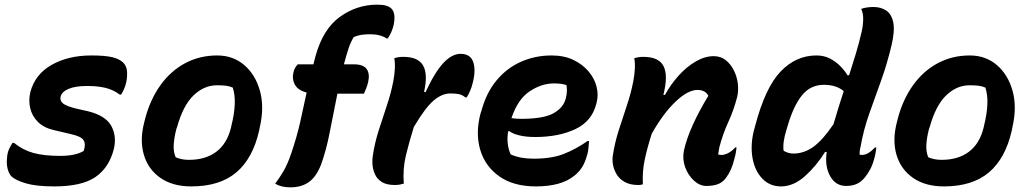

<svg xmlns="http://www.w3.org/2000/svg" viewBox="-20 -788 4420 824"><path d="M239 -119Q303 -119 339 -140Q349 -168 339 -185.5Q329 -203 282 -213L210 -230Q167 -240 142 -265.5Q117 -291 109.5 -324.5Q102 -358 110 -392Q130 -469 201.5 -509.5Q273 -550 372 -550Q431 -550 462 -542.5Q493 -535 509 -519Q523 -505 525 -483Q527 -461 522 -436Q518 -418 512 -405Q506 -392 500 -382H494Q466 -403 432.5 -411Q399 -419 354 -419Q303 -419 274 -406.5Q245 -394 240 -373Q236 -356 250.5 -344Q265 -332 311 -321L356 -311Q434 -292 458 -247Q482 -202 468 -146Q447 -67 388.5 -27.5Q330 12 213 12Q136 12 91.5 -1Q47 -14 28 -32Q17 -45 12 -66.5Q7 -88 11 -119Q13 -136 20 -150.5Q27 -165 34 -175H40Q78 -144 123.5 -131.5Q169 -119 239 -119Z M912 -550Q980 -550 1028 -509Q1076 -468 1095.5 -398.5Q1115 -329 1095 -242L1092 -227Q1065 -108 994 -48Q923 12 801 12Q721 12 668.5 -24.5Q616 -61 597.5 -123.5Q579 -186 599 -263L603 -279Q625 -362 669 -423Q713 -484 775 -517Q837 -550 912 -550ZM911 -422Q856 -422 811 -379Q766 -336 740 -243L737 -235Q727 -196 725.5 -165.5Q724 -135 734 -113Q759 -102 791 -102Q862 -102 908 -136.5Q954 -171 971 -239L973 -248Q999 -352 979 -412Q966 -418 950 -420Q934 -422 911 -422Z M1358 -82Q1338 -30 1306 -7Q1274 16 1226 16Q1186 16 1161 0Q1180 -25 1197 -54Q1214 -83 1230 -130Q1255 -204 1268.5 -265Q1282 -326 1296 -391Q1259 -400 1245.5 -425Q1232 -450 1240 -480Q1245 -499 1258 -512H1325Q1329 -530 1334 -547Q1366 -663 1438.5 -715.5Q1511 -768 1599 -768Q1624 -768 1638 -763.5Q1652 -759 1660 -751Q1680 -731 1669 -679Q1661 -647 1644 -623H1639Q1628 -631 1609.5 -636Q1591 -641 1570 -641Q1547 -641 1531 -638.5Q1515 -636 1498 -629Q1485 -607 1476 -580.5Q1467 -554 1456 -512H1498Q1539 -512 1553.5 -492Q1568 -472 1560 -436Q1557 -423 1552 -410Q1547 -397 1542 -386H1428Q1408 -287 1394 -215Q1380 -143 1358 -82Z M1713 0Q1707 2 1696.5 4Q1686 6 1675 6Q1639 6 1618.5 -7Q1598 -20 1589 -40.5Q1580 -61 1578.5 -82.5Q1577 -104 1580 -120Q1588 -174 1605 -227.5Q1622 -281 1640 -334.5Q1658 -388 1668 -440Q1673 -466 1674.5 -492Q1676 -518 1672 -538Q1688 -544 1711 -544Q1775 -544 1796 -506.5Q1817 -469 1800 -394L1806 -392Q1847 -480 1883.5 -518.5Q1920 -557 1957 -557Q1984 -557 1999 -542Q2012 -529 2015.5 -501.5Q2019 -474 2010 -437Q2005 -415 1997.5 -398Q1990 -381 1983 -370H1977Q1964 -381 1949 -384Q1934 -387 1913 -387Q1877 -387 1841 -356.5Q1805 -326 1756 -243Q1736 -179 1722 -121Q1708 -63 1713 0Z M2347 -550Q2401 -550 2440.5 -531Q2480 -512 2505.5 -482Q2531 -452 2540 -417Q2549 -382 2541 -350L2539 -342Q2520 -267 2448.5 -233.5Q2377 -200 2277 -200Q2238 -200 2209 -207Q2180 -214 2166 -225H2161Q2156 -198 2159 -172Q2162 -146 2172 -125Q2196 -115 2219.5 -111Q2243 -107 2270 -107Q2347 -107 2398.5 -127Q2450 -147 2502 -183H2508Q2507 -167 2505.5 -152.5Q2504 -138 2501 -127Q2491 -90 2477.5 -69.5Q2464 -49 2445 -34Q2389 12 2280 12Q2184 12 2123 -31Q2062 -74 2041 -145Q2020 -216 2042 -300L2046 -312Q2067 -390 2111 -443Q2155 -496 2216 -523Q2277 -550 2347 -550ZM2357 -430Q2304 -430 2253 -396Q2202 -362 2175 -281Q2195 -278 2216 -278Q2313 -278 2355.5 -302Q2398 -326 2408 -365Q2413 -385 2413 -399Q2413 -413 2411 -423Q2401 -426 2388.5 -428Q2376 -430 2357 -430Z M2702 -538Q2719 -544 2741 -544Q2808 -544 2828 -503.5Q2848 -463 2827 -381H2834Q2858 -425 2892 -463Q2926 -501 2965.5 -524Q3005 -547 3043 -547Q3073 -547 3094.5 -530Q3116 -513 3129.5 -486Q3143 -459 3146.5 -429Q3150 -399 3144 -373Q3129 -315 3105.5 -264Q3082 -213 3067 -155Q3066 -147 3064.5 -140Q3063 -133 3062 -125Q3066 -124 3069.5 -123.5Q3073 -123 3077 -123Q3089 -123 3105 -131Q3121 -139 3135 -155H3141Q3140 -146 3138.5 -136Q3137 -126 3133 -111Q3126 -82 3117.5 -62.5Q3109 -43 3100 -31Q3087 -10 3066.5 0Q3046 10 3011 10Q2983 10 2958 -13Q2933 -36 2920.5 -70.5Q2908 -105 2915 -141Q2926 -192 2953.5 -252.5Q2981 -313 3020 -377Q3007 -402 2973 -402Q2932 -402 2879 -351.5Q2826 -301 2777 -214Q2759 -158 2747.5 -105.5Q2736 -53 2739 3Q2730 6 2720 6Q2684 6 2661 -7Q2638 -20 2626 -40.5Q2614 -61 2610.5 -82.5Q2607 -104 2610 -120Q2618 -174 2635 -227.5Q2652 -281 2670 -334.5Q2688 -388 2698 -440Q2703 -466 2704.5 -492Q2706 -518 2702 -538Z M3484 -550Q3517 -550 3542.5 -536.5Q3568 -523 3587 -503.5Q3606 -484 3617 -465H3624Q3638 -509 3652 -554.5Q3666 -600 3678 -652Q3684 -678 3684.5 -704.5Q3685 -731 3676 -750Q3699 -758 3729 -758Q3760 -758 3783 -743Q3806 -728 3813.5 -692Q3821 -656 3806 -593Q3787 -513 3761 -441Q3735 -369 3710.5 -300Q3686 -231 3673 -157Q3670 -145 3669.5 -137.5Q3669 -130 3669 -125Q3671 -124 3674 -123.5Q3677 -123 3678 -123Q3693 -123 3707 -131.5Q3721 -140 3735 -155H3741Q3740 -146 3738.5 -136Q3737 -126 3733 -111Q3726 -83 3715.5 -63Q3705 -43 3692 -27Q3676 -7 3656.5 1.5Q3637 10 3611 10Q3566 10 3542.5 -32.5Q3519 -75 3528 -136H3521Q3483 -75 3434 -31.5Q3385 12 3332 12Q3284 12 3252 -21Q3220 -54 3210 -107.5Q3200 -161 3214 -222L3221 -248Q3264 -412 3330 -481Q3396 -550 3484 -550ZM3343 -141Q3363 -129 3385 -129Q3431 -129 3471.5 -158.5Q3512 -188 3557 -255Q3568 -293 3579 -328Q3590 -363 3601 -397Q3569 -424 3516 -424Q3458 -424 3421.5 -378.5Q3385 -333 3360 -247L3355 -230Q3338 -176 3343 -141Z M4142 -550Q4210 -550 4258 -509Q4306 -468 4325.5 -398.5Q4345 -329 4325 -242L4322 -227Q4295 -108 4224 -48Q4153 12 4031 12Q3951 12 3898.5 -24.5Q3846 -61 3827.5 -123.5Q3809 -186 3829 -263L3833 -279Q3855 -362 3899 -423Q3943 -484 4005 -517Q4067 -550 4142 -550ZM4141 -422Q4086 -422 4041 -379Q3996 -336 3970 -243L3967 -235Q3957 -196 3955.5 -165.5Q3954 -135 3964 -113Q3989 -102 4021 -102Q4092 -102 4138 -136.5Q4184 -171 4201 -239L4203 -248Q4229 -352 4209 -412Q4196 -418 4180 -420Q4164 -422 4141 -422Z"/></svg>

Font: Recursive Sn Csl St
Style: Bold Italic
Weight: 700
Italic angle: -15°
Version: Version 1.079;hotconv 1.0.112;makeotfexe 2.5.65598; ttfautoh